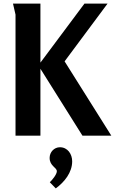

<svg xmlns="http://www.w3.org/2000/svg" viewBox="-20 -752 637 1064"><path d="M52 -732 66 -671V0H204V-371L437 0H597L338 -412L576 -732H448L204 -405V-732ZM312 64C280 64 255 91 255 123C255 168 295 176 295 197C295 214 270 245 256 258L289 292C337 257 380 204 380 142C380 102 355 64 312 64Z"/></svg>

Font: Rosario
Style: Bold
Weight: 700
Designer: Hector Gatti
Foundry: Omnibus Type
Version: Version 1.100